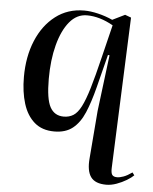

<svg xmlns="http://www.w3.org/2000/svg" viewBox="-54 -574 675 847"><g transform="rotate(5 284.0 -150.5)"><path d="M466 151Q465 174 471 182.5Q477 191 493 191Q505 191 521.5 185Q538 179 559 164L568 176Q557 187 537 199Q517 211 493.5 219.5Q470 228 448 228Q399 228 379.5 201Q360 174 365 118L382 -93L413 -342L406 -343L369 -197Q352 -130 332 -83Q312 -36 280.5 -11Q249 14 199 14Q145 14 111 -15.5Q77 -45 61 -96.5Q45 -148 45 -214Q45 -304 74.5 -375Q104 -446 158 -487.5Q212 -529 285 -529Q313 -529 346.5 -521Q380 -513 411 -499L466 -526L493 -516ZM235 -55Q259 -55 277.5 -66.5Q296 -78 311.5 -108Q327 -138 343 -191.5Q359 -245 379 -328L415 -475Q355 -509 299 -509Q254 -509 222 -470.5Q190 -432 172.5 -365.5Q155 -299 155 -215Q155 -126 174.5 -90.5Q194 -55 235 -55Z"/></g></svg>

Font: Literata 72pt Medium
Style: Italic
Weight: 500
Italic angle: -2°
Designer: Latin by Veronika Burian and Jose Scaglione. Greek by Irene Vlachou. Cyrillic by Vera Evstafieva
Foundry: TypeTogether
Version: Version 3.002